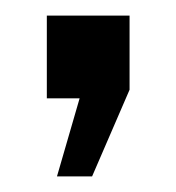

<svg xmlns="http://www.w3.org/2000/svg" viewBox="-20 -126 226 246"><path d="M82 0 53 100H98L146 -11V-106H40V0Z"/></svg>

Font: Bebas Neue
Style: Bold
Weight: 700
Designer: Ryoichi Tsunekawa
Foundry: Ryoichi Tsunekawa
Version: Version 1.300